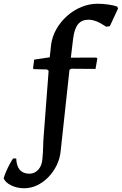

<svg xmlns="http://www.w3.org/2000/svg" viewBox="-155 -762 650 1024"><path d="M21.4 -398.3 27.2 -444 110.2 -456.4 117.4 -522Q123 -566.6 145.5 -606.3Q168.1 -645.9 202.4 -676.6Q236.7 -707.4 279 -724.7Q321.3 -742 364.9 -742Q392.3 -742 421.6 -738Q451 -734 470.4 -727L474.4 -716L430.8 -622.4L411.4 -619.4Q382 -639.5 359.2 -648.2Q336.4 -656.9 317.3 -656.9Q280.9 -656.9 261.3 -632.9Q241.7 -608.9 235.1 -556.4L222.8 -454.4L358.8 -455L364.2 -450.2L354.4 -394.4L224.7 -395.4L215.6 -389.8L168.5 43.9Q164.5 84.8 146.6 120.8Q128.6 156.7 101.6 184.1Q74.7 211.4 41.9 226.7Q9.1 242 -25.6 242Q-64.3 242 -95.7 226.5Q-127.1 210.9 -135.5 188.8Q-131.1 173.2 -122.4 152.9Q-113.7 132.6 -103.3 113.5Q-93 94.4 -85.3 83.2H-68.5Q-67.3 122.9 -49.4 143.6Q-31.5 164.4 2.4 164.4Q29.7 164.4 49.4 142.8Q69 121.2 71.2 84.5Q74.5 51.2 75.1 20.9Q75.7 -9.3 77.8 -34.9L104.4 -384.4L95.6 -391.6L24.4 -393.3Z"/></svg>

Font: Alegreya
Style: Italic
Weight: 400
Italic angle: -7°
Designer: Juan Pablo del Peral
Foundry: Huerta Tipografica
Version: Version 2.009